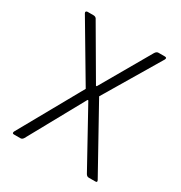

<svg xmlns="http://www.w3.org/2000/svg" viewBox="-154 -753 813 863"><g transform="rotate(30 252.0 -321.5)"><path d="M75 0H41Q30 0 35 -12L218 -339L45 -631Q42 -636 44.5 -639.5Q47 -643 52 -643H83Q96 -643 101 -631L251 -374H255L403 -631Q410 -643 420 -643H453Q466 -643 460 -631L287 -340L469 -12Q476 0 463 0H429Q420 0 414 -10L254 -300H250L90 -10Q84 0 75 0Z"/></g></svg>

Font: Rajdhani
Style: Regular
Weight: 400
Designer: Satya Rajpurohit, Jyotish Sonowal
Foundry: Indian Type Foundry
Version: Version 1.201 February 1, 2022